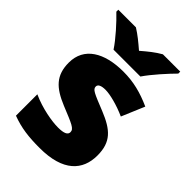

<svg xmlns="http://www.w3.org/2000/svg" viewBox="-227 -914 971 971"><g transform="rotate(45 258.5 -429.0)"><path d="M156 -657H348C379 -703 439 -769 473 -803V-817H349C314 -797 286 -774 251 -744C216 -774 191 -795 156 -817H30V-803C68 -767 126 -703 156 -657ZM477 -221C477 -318 431 -358 335 -397C243 -434 224 -441 224 -462C224 -477 241 -485 271 -485C304 -485 366 -469 421 -444L473 -567C404 -598 343 -614 270 -614C133 -614 42 -559 42 -451C42 -360 87 -317 179 -279C272 -241 297 -232 297 -208C297 -189 278 -180 235 -180C193 -180 113 -193 43 -225V-72C107 -48 164 -41 243 -41C411 -41 477 -116 477 -221Z"/></g></svg>

Font: Noto Sans Tamil UI Black
Style: Regular
Weight: 900
Designer: Jelle Bosma - Monotype Design Team
Foundry: Monotype Imaging Inc.
Version: Version 2.004